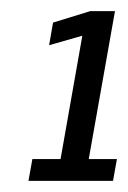

<svg xmlns="http://www.w3.org/2000/svg" viewBox="-20 -699 230 344"><path d="M31 -375 38 -414H88.5L127.5 -635L68 -618L75 -658.5L141.5 -679H186L139 -414H189.5L182.5 -375Z"/></svg>

Font: Anybody Condensed Medium
Style: Italic
Weight: 500
Width: 3
Italic angle: -10°
Designer: Tyler Finck
Foundry: Etcetera Type Company
Version: Version 1.010; ttfautohint (v1.8.3) -l 8 -r 50 -G 200 -x 14 